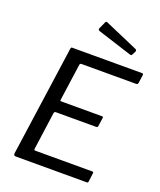

<svg xmlns="http://www.w3.org/2000/svg" viewBox="-171 -1067 976 1172"><g transform="rotate(20 317.0 -481.0)"><path d="M162.7 -730.8Q163.9 -738.2 165.9 -740.1Q167.8 -742 173.9 -742H625.8Q636.1 -742 633.3 -728.8L626.4 -679.5Q625.4 -673.3 622.6 -670.6Q619.8 -667.9 612.3 -667.9H260.3Q254.2 -667.9 251.6 -665.8Q249.1 -663.8 247.8 -657.1L214.5 -419.4Q213.5 -414.5 215.3 -412.7Q217 -411 221.9 -411H485.5Q491.5 -411 492.9 -408.4Q494.3 -405.9 493 -400.5L485.2 -346.3Q484.2 -337.7 474.2 -337.7H212.4Q202.5 -337.7 201 -326L167.4 -83.5Q166.4 -74.1 173.7 -74.1H542.9Q549.6 -74.1 551.7 -71.9Q553.9 -69.7 552.6 -63.1L545.7 -8.8Q544.7 -3.4 542.9 -1.7Q541.1 0 534.6 0H74.9Q59.9 0 61.8 -16.5L162.7 -730.8ZM308.2 -956.8Q310.1 -960.7 313.3 -961.6Q316.5 -962.6 319.9 -961L537.6 -866.5Q541.5 -864.7 543.3 -861.1Q545 -857.6 543.2 -852.2L530.9 -828.4Q529.1 -823.3 526 -822.7Q522.9 -822 516 -823.6L297.5 -893.4Q288.7 -895.9 286.7 -900.1Q284.6 -904.3 287.2 -910.2Z"/></g></svg>

Font: Libre Franklin Thin
Style: Italic
Weight: 100
Italic angle: -8°
Designer: Pablo Impallari, Rodrigo Fuenzalida, Nhung Nguyen
Foundry: Impallari Type
Version: Version 3.000